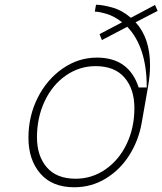

<svg xmlns="http://www.w3.org/2000/svg" viewBox="-20 -785 685 810"><path d="M552 -691Q613 -625 613 -509Q613 -467 604 -416L578 -268Q565 -193 526 -131Q487 -69 426.5 -32Q366 5 293 5Q200 5 150 -53Q100 -111 100 -204Q100 -295 139 -372.5Q178 -450 244.5 -496Q311 -542 389 -542Q524 -542 565 -416H599V-419Q599 -586 517 -672L410 -616L400 -641L495 -691Q462 -717 429.5 -726.5Q397 -736 380 -736L385 -765Q411 -765 453 -753.5Q495 -742 532 -710L634 -764L645 -739ZM547 -329Q547 -409 505.5 -457.5Q464 -506 383 -506Q315 -506 258 -466.5Q201 -427 168.5 -358Q136 -289 136 -206Q136 -127 177.5 -79Q219 -31 299 -31Q368 -31 425 -70.5Q482 -110 514.5 -178Q547 -246 547 -329Z"/></svg>

Font: Be Vietnam Thin
Style: Italic
Weight: 250
Italic angle: -9°
Designer: Gabriel Lam
Foundry: TypeRant
Version: Version 3.000